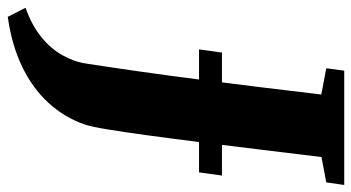

<svg xmlns="http://www.w3.org/2000/svg" viewBox="-328 -548 950 519"><g transform="rotate(90 147.5 -288.0)"><path d="M-67 166.5 -91.5 118.5Q-45 102 -13.2 76.5Q18.5 51 36.5 19.2Q54.5 -12.5 59.5 -46.5Q70.5 -117.5 81.5 -195.2Q92.5 -273 103 -354.8Q113.5 -436.5 123.5 -519Q133.5 -601.5 143 -681L72 -694.5L78.5 -743H387.5L380.5 -694.5L312 -681.5Q302 -597.5 291.5 -513Q281 -428.5 271.5 -351.5Q262 -274.5 253.2 -210.8Q244.5 -147 237.2 -103Q230 -59 224 -41.5Q205 13.5 165.2 56.8Q125.5 100 67 128Q8.5 156 -67 166.5ZM21 -350.5 29.5 -412.5H362L353.5 -350.5Z"/></g></svg>

Font: Merriweather 36pt Black
Style: Italic
Weight: 900
Italic angle: -7.8°
Version: Version 2.101